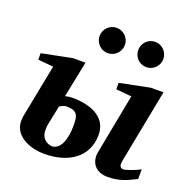

<svg xmlns="http://www.w3.org/2000/svg" viewBox="-130 -848 971 985"><g transform="rotate(20 355.5 -355.5)"><path d="M711 -32V-85C689 -71 634 -52 623 -52C599 -52 599 -73 604 -97L681 -494H612L448 -461V-426L533 -418L470 -89C461 -41 486 12 559 12C619 12 657 -4 711 -32ZM443 -175C443 -257 376 -308 250 -308C240 -308 227 -306 213 -303L253 -500H184L20 -467V-432L104 -424L47 -133C46 -123 45 -115 45 -106C45 -30 126 12 214 12C339 12 443 -48 443 -175ZM306 -176C306 -100 284 -38 235 -38C232 -38 178 -45 178 -104C178 -115 178 -127 181 -140C181 -140 199 -227 202 -242C211 -248 227 -256 237 -256C300 -256 306 -230 306 -176ZM622 -654C622 -692 591 -723 553 -723C515 -723 485 -692 485 -654C485 -616 515 -585 553 -585C591 -585 622 -616 622 -654ZM412 -654C412 -692 381 -723 343 -723C305 -723 274 -692 274 -654C274 -616 305 -585 343 -585C381 -585 412 -616 412 -654Z"/></g></svg>

Font: Veleka
Style: Bold Italic
Weight: 700
Italic angle: -12°
Designer: Stefan Peev, Context Ltd, 2016; SIL International, 1997-2014.
Foundry: Stefan Peev, Context Ltd, 2016
Version: Version 5.000